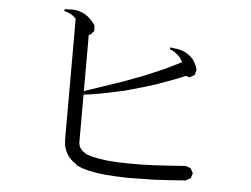

<svg xmlns="http://www.w3.org/2000/svg" viewBox="-51 -802 1102 844"><g transform="rotate(5 500.0 -380.0)"><path d="M657.2 -24.4 595.7 -23.4 540 -22.5 489.3 -24.4 443.4 -27.3 403.3 -32.2 368.2 -39.1 336.9 -47.9 310.5 -59.6 312.5 -61.5 305.7 -65.4 304.7 -66.4 293 -75.2 284.2 -84 275.4 -93.8 268.6 -104.5 262.7 -116.2 258.8 -127.9 254.9 -140.6 253.9 -153.3 252.9 -166V-700.2L248 -704.1L239.3 -711.9L227.5 -718.8L214.8 -724.6L200.2 -728.5L201.2 -737.3H216.8L232.4 -738.3L248 -737.3L262.7 -734.4L277.3 -729.5L292 -722.7L304.7 -713.9L316.4 -703.1L328.1 -690.4L337.9 -676.8L338.9 -652.3L322.3 -634.8H316.4V-385.7L484.4 -442.4L575.2 -476.6L660.2 -512.7L735.4 -549.8L729.5 -560.5L723.6 -569.3L714.8 -578.1L705.1 -586.9L692.4 -595.7L676.8 -601.6L678.7 -610.4L696.3 -607.4L712.9 -605.5L728.5 -601.6L743.2 -595.7L756.8 -587.9L769.5 -578.1L780.3 -567.4L789.1 -553.7L796.9 -538.1L801.8 -521.5L795.9 -499L774.4 -486.3L756.8 -491.2L724.6 -477.5L637.7 -445.3L591.8 -430.7L496.1 -403.3L446.3 -392.6L393.6 -381.8L340.8 -373L316.4 -370.1V-158.2L317.4 -152.3L320.3 -140.6L323.2 -135.7L330.1 -127L334 -123L338.9 -119.1L345.7 -115.2L347.7 -112.3L358.4 -107.4L382.8 -100.6L413.1 -94.7L449.2 -89.8L492.2 -86.9L540 -85.9H594.7L654.3 -87.9L719.7 -91.8L791 -96.7L813.5 -88.9L825.2 -67.4L817.4 -44.9L795.9 -33.2L724.6 -28.3Z"/></g></svg>

Font: Kurinto Seri
Style: Regular
Weight: 400
Designer: Kurinto was developed by Clint Goss from a range of fonts that are compatible with the SIL Open Font License Version 1.1
Foundry: Clinton F. Goss
Version: Version 2.196; July 25, 2020